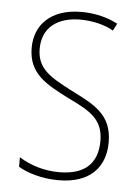

<svg xmlns="http://www.w3.org/2000/svg" viewBox="-45 -573 446 619"><g transform="rotate(5 178.0 -263.5)"><path d="M318 -126C318 -218 256 -245 183 -282C114 -318 70 -342 70 -407C70 -476 119 -512 193 -512C232 -512 273 -502 300 -486L312 -509C281 -526 239 -537 194 -537C95 -537 44 -482 44 -408C44 -324 102 -294 177 -256C245 -223 291 -200 291 -128C291 -57 252 -16 167 -16C119 -16 73 -30 37 -53V-22C64 -6 111 10 167 10C268 10 318 -44 318 -126Z"/></g></svg>

Font: Noto Sans Hebrew Condensed Thin
Style: Regular
Weight: 100
Width: 3
Designer: Monotype Design Team
Foundry: Monotype Imaging Inc.
Version: Version 2.004